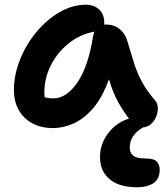

<svg xmlns="http://www.w3.org/2000/svg" viewBox="-20 -533 703 814"><path d="M205 10Q130 10 84.5 -34Q39 -78 39 -151Q39 -214 64 -278Q89 -342 132.5 -395Q176 -448 231 -480.5Q286 -513 345 -513Q378 -513 400 -493Q422 -473 422 -436Q422 -432 421 -429Q426 -429 430 -429Q464 -429 488 -409Q512 -389 520 -358Q535 -308 548 -266.5Q561 -225 581 -187.5Q601 -150 636 -109Q648 -96 649 -76.5Q650 -57 642 -38Q634 -19 619 -6Q604 7 584 7Q567 7 556.5 0.5Q546 -6 538 -15Q507 -55 483.5 -95.5Q460 -136 442 -197Q414 -120 375.5 -75Q337 -30 293 -10Q249 10 205 10ZM168 -141Q168 -130 169 -121Q184 -116 207 -116Q262 -116 308.5 -184Q355 -252 375 -382Q377 -391 380 -399Q317 -387 269 -347.5Q221 -308 194.5 -254Q168 -200 168 -141ZM562 261Q485 261 444.5 226.5Q404 192 404 133Q404 88 427 49Q450 10 489 -13.5Q528 -37 576 -37Q588 -37 597 -32Q606 -27 606 -16Q606 -9 602 -4Q598 1 585 8Q530 40 530 93Q530 115 545 127Q560 139 600 139Q633 139 645 152.5Q657 166 657 186Q657 226 630.5 243.5Q604 261 562 261Z"/></svg>

Font: Shantell Sans Normal
Style: Regular
Weight: 600
Designer: Stephen Nixon, Anya Danilova, Shantell Martin
Foundry: Arrow Type
Version: Version 1.009;[a7da0bfa3]